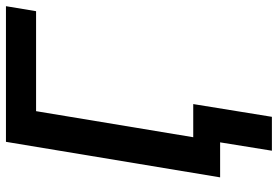

<svg xmlns="http://www.w3.org/2000/svg" viewBox="-166 -602 943 652"><g transform="rotate(-90 306.0 -275.5)"><path d="M611.5 -727.3H150.9L30.2 0H149.1L120.7 175.8H235.8L279.1 -91.3H166.5L255 -625H594.5Z"/></g></svg>

Font: Magic Ui Pro Semi Bold
Style: Italic
Weight: 600
Italic angle: -9.39999°
Designer: Stefan Endress, Andreas Faust
Version: Version 1.000;FEAKit 1.0